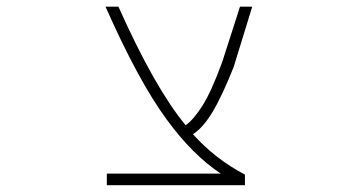

<svg xmlns="http://www.w3.org/2000/svg" viewBox="-20 -544 1040 566"><path d="M723.6 -524.4 668.9 -346.7Q633.8 -258.8 606 -212.9Q578.1 -167 548.8 -148.4Q614.3 -75.2 702.1 -29.3V2H294.9V-32.2H630.9Q546.9 -87.9 471.7 -191.4Q388.7 -303.7 291 -524.4H329.1Q436.5 -284.2 527.3 -174.8Q549.8 -190.4 576.2 -231.4Q602.5 -272.5 634.8 -360.4L687.5 -524.4Z"/></svg>

Font: GenEi Gothic M ExtraLight
Style: Regular
Weight: 200
Designer: o_tamon (Modified); [Source Han Sans]
Ryoko NISHIZUKA  (kana & ideographs); Paul D. Hunt (Latin, Greek & Cyrillic); Wenl
Version: Version 1.1a;Original Version 1.004